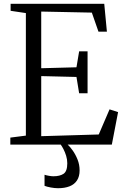

<svg xmlns="http://www.w3.org/2000/svg" viewBox="-20 -763 654 1013"><path d="M116.5 -47.5V-694L36 -706V-743H530L544 -596H499.5L464.5 -696.5L197.5 -702V-403L383.5 -408L397.5 -492H442V-271H397.5L383.5 -357L197.5 -361.5V-44.5L501 -53.5L558 -186L603 -171.5L570 0H34.5V-37ZM286.5 230Q268 230 248 226.2Q228 222.5 215 217.5V159Q225.5 162.5 239.5 164.8Q253.5 167 261.5 167Q296 167 315.5 153.8Q335 140.5 335 98.5Q335 78.5 329 59Q323 39.5 314.8 23.8Q306.5 8 300.5 0H321H337Q348.5 10 363.2 30.5Q378 51 389 78.2Q400 105.5 400 136Q400 168 386.2 189Q372.5 210 347 220Q321.5 230 286.5 230Z"/></svg>

Font: Merriweather 48pt Light
Style: Regular
Weight: 300
Version: Version 2.100